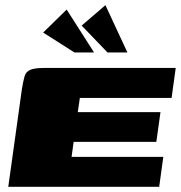

<svg xmlns="http://www.w3.org/2000/svg" viewBox="-20 -723 700 743"><path d="M12 0 65 -380Q70 -410 75 -427.5Q80 -445 96.5 -452.5Q113 -460 150 -460H660L644 -344H289L281 -289H601L585 -174H265L257 -116H612L596 0ZM268 -520 147 -597 238 -686 344 -520ZM396 -520 296 -624 388 -703 473 -520Z"/></svg>

Font: Genos Thin Black
Style: Italic
Weight: 900
Italic angle: -8°
Version: Version 1.010